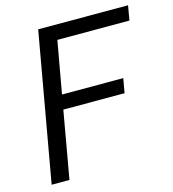

<svg xmlns="http://www.w3.org/2000/svg" viewBox="-105 -787 789 875"><g transform="rotate(-15 289.5 -350.0)"><path d="M31 0 155 -700H579L567 -631H227L183 -385H472L460 -317H171L115 0Z"/></g></svg>

Font: DM Sans 10pt
Style: Italic
Weight: 400
Italic angle: -10°
Version: Version 4.004;gftools[0.9.30]